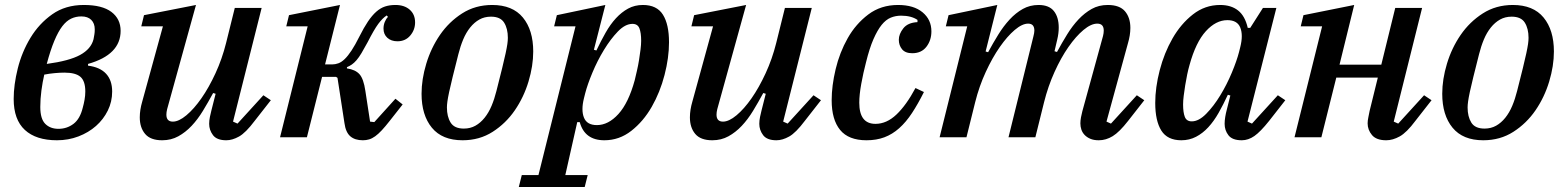

<svg xmlns="http://www.w3.org/2000/svg" viewBox="-20 -552 6303 772"><path d="M209 12Q125 12 80 -29.5Q35 -71 35 -154Q35 -211 51.5 -277Q68 -343 102.5 -400Q137 -457 190 -494.5Q243 -532 317 -532Q391 -532 428 -504Q465 -476 465 -428Q465 -332 334 -295V-288Q382 -282 406.5 -255.5Q431 -229 431 -184Q431 -143 413.5 -107.5Q396 -72 366 -45.5Q336 -19 295.5 -3.5Q255 12 209 12ZM215 -34Q249 -34 275.5 -54Q302 -74 313 -120Q317 -134 320 -151Q323 -168 323 -184Q323 -226 303.5 -243Q284 -260 239 -260Q222 -260 200 -258Q178 -256 158 -252Q151 -222 146.5 -188Q142 -154 142 -122Q142 -74 162 -54Q182 -34 215 -34ZM307 -486Q285 -486 266 -477Q247 -468 230.5 -446.5Q214 -425 198.5 -388Q183 -351 168 -295Q258 -307 302 -331Q346 -355 356 -394Q358 -405 359.5 -413.5Q361 -422 361 -434Q361 -458 347 -472Q333 -486 307 -486Z M632 12Q585 12 563.5 -13.5Q542 -39 542 -80Q542 -95 544.5 -111Q547 -127 552 -144L635 -446H548L559 -491L768 -532L652 -113Q649 -101 649 -91Q649 -63 675 -63Q699 -63 729.5 -88.5Q760 -114 790 -157Q820 -200 846.5 -257.5Q873 -315 889 -379L924 -520H1032L917 -63L935 -55L1039 -169L1069 -149L1004 -66Q968 -18 941 -3Q914 12 890 12Q852 12 836.5 -8.5Q821 -29 821 -54Q821 -67 824 -82Q827 -97 830 -108L847 -175L837 -178Q817 -141 796 -106.5Q775 -72 750.5 -46Q726 -20 697 -4Q668 12 632 12Z M1439 12Q1407 12 1388.5 -4Q1370 -20 1365 -57L1337 -239L1331 -243H1275L1214 0H1106L1217 -446H1131L1142 -491L1347 -532L1287 -293H1316Q1328 -293 1340.5 -297.5Q1353 -302 1366 -314.5Q1379 -327 1393.5 -349Q1408 -371 1425 -405Q1443 -441 1459.5 -465.5Q1476 -490 1493 -505Q1510 -520 1528.5 -526Q1547 -532 1570 -532Q1606 -532 1627.5 -513Q1649 -494 1649 -462Q1649 -432 1629.5 -409Q1610 -386 1578 -386Q1553 -386 1537.5 -400Q1522 -414 1522 -437Q1522 -451 1527 -463.5Q1532 -476 1540 -484L1535 -490Q1518 -479 1501 -456Q1484 -433 1458 -382Q1444 -356 1433.5 -338.5Q1423 -321 1413.5 -310Q1404 -299 1394.5 -292.5Q1385 -286 1375 -282V-277Q1409 -272 1425.5 -253.5Q1442 -235 1449 -187L1468 -63L1485 -61L1570 -155L1599 -132L1547 -66Q1529 -43 1515 -28Q1501 -13 1488.5 -4Q1476 5 1464 8.5Q1452 12 1439 12Z M1845 -35Q1871 -35 1891.5 -46.5Q1912 -58 1928.5 -78.5Q1945 -99 1956.5 -126.5Q1968 -154 1976 -186Q1990 -241 1999 -277.5Q2008 -314 2013 -337.5Q2018 -361 2020 -375Q2022 -389 2022 -400Q2022 -437 2007 -461Q1992 -485 1954 -485Q1928 -485 1907.5 -473.5Q1887 -462 1870.5 -441.5Q1854 -421 1842.5 -393.5Q1831 -366 1823 -334Q1809 -279 1800 -242.5Q1791 -206 1786 -182.5Q1781 -159 1779 -144.5Q1777 -130 1777 -120Q1777 -83 1792 -59Q1807 -35 1845 -35ZM1840 12Q1758 12 1716.5 -38.5Q1675 -89 1675 -175Q1675 -233 1694 -296Q1713 -359 1749 -411.5Q1785 -464 1838 -498Q1891 -532 1959 -532Q2041 -532 2082.5 -481.5Q2124 -431 2124 -345Q2124 -287 2105 -224Q2086 -161 2050 -108.5Q2014 -56 1961 -22Q1908 12 1840 12Z M2078 152H2145L2294 -446H2208L2219 -491L2414 -532L2368 -352L2378 -349Q2396 -387 2415 -420.5Q2434 -454 2456.5 -478.5Q2479 -503 2505.5 -517.5Q2532 -532 2565 -532Q2621 -532 2645.5 -493Q2670 -454 2670 -382Q2670 -320 2652 -250.5Q2634 -181 2600.5 -122.5Q2567 -64 2518.5 -26Q2470 12 2410 12Q2331 12 2311 -61H2301L2253 152H2343L2331 200H2066ZM2380 -49Q2426 -49 2466.5 -93.5Q2507 -138 2532 -229Q2536 -246 2541 -267.5Q2546 -289 2549.5 -311Q2553 -333 2555.5 -353Q2558 -373 2558 -388Q2558 -420 2551 -438Q2544 -456 2523 -456Q2494 -456 2464.5 -425.5Q2435 -395 2408.5 -351.5Q2382 -308 2362 -260Q2342 -212 2333 -177L2328 -157Q2316 -109 2328 -79Q2340 -49 2380 -49Z M2844 12Q2797 12 2775.5 -13.5Q2754 -39 2754 -80Q2754 -95 2756.5 -111Q2759 -127 2764 -144L2847 -446H2760L2771 -491L2980 -532L2864 -113Q2861 -101 2861 -91Q2861 -63 2887 -63Q2911 -63 2941.5 -88.5Q2972 -114 3002 -157Q3032 -200 3058.5 -257.5Q3085 -315 3101 -379L3136 -520H3244L3129 -63L3147 -55L3251 -169L3281 -149L3216 -66Q3180 -18 3153 -3Q3126 12 3102 12Q3064 12 3048.5 -8.5Q3033 -29 3033 -54Q3033 -67 3036 -82Q3039 -97 3042 -108L3059 -175L3049 -178Q3029 -141 3008 -106.5Q2987 -72 2962.5 -46Q2938 -20 2909 -4Q2880 12 2844 12Z M3464 12Q3392 12 3358 -29.5Q3324 -71 3324 -149Q3324 -207 3340 -274Q3356 -341 3388.5 -398.5Q3421 -456 3471.5 -494Q3522 -532 3591 -532Q3654 -532 3689.5 -502.5Q3725 -473 3725 -426Q3725 -390 3705 -364Q3685 -338 3648 -338Q3620 -338 3607 -354Q3594 -370 3594 -392Q3594 -415 3612 -438Q3630 -461 3669 -463V-472Q3644 -489 3603 -489Q3581 -489 3561.5 -481Q3542 -473 3525 -452Q3508 -431 3492 -394.5Q3476 -358 3462 -301Q3451 -259 3443 -215Q3435 -171 3435 -139Q3435 -54 3500 -54Q3545 -54 3584.5 -91.5Q3624 -129 3661 -198L3695 -182Q3671 -134 3647 -97.5Q3623 -61 3595.5 -36.5Q3568 -12 3536 0Q3504 12 3464 12Z M4398 12Q4378 12 4364 6Q4350 0 4341 -9.5Q4332 -19 4328 -31Q4324 -43 4324 -56Q4324 -67 4326.5 -80.5Q4329 -94 4332 -105L4415 -407Q4418 -419 4418 -429Q4418 -457 4392 -457Q4367 -457 4336.5 -431.5Q4306 -406 4276 -363Q4246 -320 4220 -262.5Q4194 -205 4178 -141L4143 0H4035L4135 -405Q4139 -420 4139 -429Q4139 -457 4114 -457Q4090 -457 4060 -431.5Q4030 -406 4000 -363Q3970 -320 3943.5 -262.5Q3917 -205 3901 -141L3866 0H3758L3869 -446H3783L3794 -491L3990 -532L3943 -345L3953 -342Q3973 -379 3994 -413Q4015 -447 4039.5 -473.5Q4064 -500 4092.5 -516Q4121 -532 4156 -532Q4198 -532 4217.5 -507.5Q4237 -483 4237 -441Q4237 -418 4231 -393L4220 -346L4230 -343Q4250 -380 4271 -414Q4292 -448 4316.5 -474Q4341 -500 4369.5 -516Q4398 -532 4434 -532Q4482 -532 4503.5 -506.5Q4525 -481 4525 -440Q4525 -425 4522.5 -409.5Q4520 -394 4515 -377L4429 -63L4447 -55L4551 -169L4581 -149L4516 -66Q4481 -21 4454 -4.5Q4427 12 4398 12Z M4730 12Q4674 12 4649.5 -27Q4625 -66 4625 -138Q4625 -200 4643 -269.5Q4661 -339 4694.5 -397.5Q4728 -456 4776.5 -494Q4825 -532 4886 -532Q4930 -532 4958 -510Q4986 -488 4997 -440H5007L5058 -520H5112L4996 -63L5014 -55L5118 -169L5148 -149L5083 -66Q5048 -22 5023.5 -5Q4999 12 4973 12Q4935 12 4919.5 -8Q4904 -28 4904 -54Q4904 -67 4906.5 -82Q4909 -97 4912 -108L4927 -168L4917 -171Q4899 -132 4880 -98.5Q4861 -65 4838.5 -40.5Q4816 -16 4789 -2Q4762 12 4730 12ZM4772 -64Q4800 -64 4830 -94.5Q4860 -125 4886.5 -168.5Q4913 -212 4933 -260Q4953 -308 4962 -343L4967 -363Q4979 -411 4967 -441Q4955 -471 4915 -471Q4869 -471 4828.5 -426.5Q4788 -382 4763 -291Q4758 -274 4753.5 -252.5Q4749 -231 4745.5 -209Q4742 -187 4739.5 -167Q4737 -147 4737 -132Q4737 -100 4744 -82Q4751 -64 4772 -64Z M5554 12Q5514 12 5496.5 -9Q5479 -30 5479 -56Q5479 -67 5482 -81Q5485 -95 5487 -106L5520 -240H5353L5293 0H5185L5296 -446H5210L5221 -491L5425 -532L5366 -292H5534L5590 -520H5698L5584 -63L5602 -55L5706 -169L5736 -149L5671 -66Q5636 -19 5608 -3.5Q5580 12 5554 12Z M5949 -35Q5975 -35 5995.5 -46.5Q6016 -58 6032.5 -78.5Q6049 -99 6060.5 -126.5Q6072 -154 6080 -186Q6094 -241 6103 -277.5Q6112 -314 6117 -337.5Q6122 -361 6124 -375Q6126 -389 6126 -400Q6126 -437 6111 -461Q6096 -485 6058 -485Q6032 -485 6011.5 -473.5Q5991 -462 5974.5 -441.5Q5958 -421 5946.5 -393.5Q5935 -366 5927 -334Q5913 -279 5904 -242.5Q5895 -206 5890 -182.5Q5885 -159 5883 -144.5Q5881 -130 5881 -120Q5881 -83 5896 -59Q5911 -35 5949 -35ZM5944 12Q5862 12 5820.5 -38.5Q5779 -89 5779 -175Q5779 -233 5798 -296Q5817 -359 5853 -411.5Q5889 -464 5942 -498Q5995 -532 6063 -532Q6145 -532 6186.5 -481.5Q6228 -431 6228 -345Q6228 -287 6209 -224Q6190 -161 6154 -108.5Q6118 -56 6065 -22Q6012 12 5944 12Z"/></svg>

Font: IBM Plex Serif Medium
Style: Italic
Weight: 500
Italic angle: -14°
Designer: Mike Abbink, Paul van der Laan, Pieter van Rosmalen
Foundry: Bold Monday
Version: Version 2.5